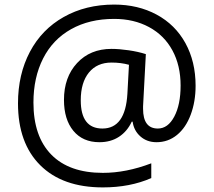

<svg xmlns="http://www.w3.org/2000/svg" viewBox="-20 -733 939 844"><path d="M839.8 -356Q839.8 -286.6 818.4 -229Q796.9 -171.4 757.8 -139.6Q718.8 -107.9 668 -107.9Q626 -107.9 597.2 -133.3Q568.4 -158.7 563 -198.2H559.1Q539.6 -155.8 503.2 -131.8Q466.8 -107.9 417 -107.9Q343.8 -107.9 302.5 -158Q261.2 -208 261.2 -293.9Q261.2 -393.6 318.8 -455.8Q376.5 -518.1 470.2 -518.1Q503.4 -518.1 545.4 -512Q587.4 -505.9 621.1 -495.1L608.9 -265.6V-254.9Q608.9 -168 673.8 -168Q718.3 -168 746.1 -220.5Q773.9 -272.9 773.9 -356.9Q773.9 -445.3 737.8 -511.7Q701.7 -578.1 635 -614Q568.4 -649.9 481.9 -649.9Q373 -649.9 292.5 -604.7Q211.9 -559.6 169.4 -475.8Q127 -392.1 127 -282.2Q127 -133.3 205.6 -53.2Q284.2 26.9 432.1 26.9Q534.7 26.9 645 -15.1V49.8Q551.3 90.8 432.1 90.8Q254.9 90.8 157 -6.6Q59.1 -104 59.1 -278.8Q59.1 -405.8 111.3 -504.9Q163.6 -604 260.3 -658.4Q356.9 -712.9 481.9 -712.9Q586.9 -712.9 668.7 -668.7Q750.5 -624.5 795.2 -543.2Q839.8 -461.9 839.8 -356ZM335 -292Q335 -168 430.2 -168Q531.2 -168 540 -320.8L546.9 -448.2Q511.7 -458 470.2 -458Q406.7 -458 370.8 -414.1Q335 -370.1 335 -292Z"/></svg>

Font: CAA NEO Sans
Style: Regular
Weight: 400
Version: Version 1.10